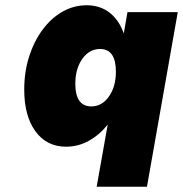

<svg xmlns="http://www.w3.org/2000/svg" viewBox="-20 -546 695 729"><path d="M655 -500 538 163H347L389 -73Q358 -34 317.5 -11.5Q277 11 231 11Q157 11 114.5 -47.5Q72 -106 72 -206Q72 -273 90.5 -331Q109 -389 141.5 -433Q174 -477 217 -501.5Q260 -526 309 -526Q360 -526 396 -498Q432 -470 450 -419L464 -500ZM266 -228Q266 -142 327 -142Q367 -142 393.5 -179.5Q420 -217 420 -274Q420 -360 360 -360Q319 -360 292.5 -322.5Q266 -285 266 -228Z"/></svg>

Font: Overused Grotesk Black
Style: Italic
Weight: 900
Italic angle: -10°
Version: Version 0.003